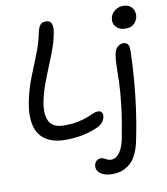

<svg xmlns="http://www.w3.org/2000/svg" viewBox="-102 -807 999 1151"><g transform="rotate(-10 397.0 -231.0)"><path d="M249.8 9Q174 9 128.3 -21Q82.6 -51 67.8 -109.5Q53 -168 69.4 -253Q85.2 -330.6 111.5 -397.2Q137.8 -463.8 163 -526.2Q188.2 -588.6 200.8 -652.2Q206.8 -680 217.5 -695.4Q228.2 -710.8 252 -710.8Q270.8 -710.8 280.2 -701.4Q289.6 -692 291.5 -673.7Q293.4 -655.4 288 -630Q278.2 -580.6 260.4 -532.9Q242.6 -485.2 222.9 -437.7Q203.2 -390.2 185.5 -342Q167.8 -293.8 157.2 -242.6Q142 -167 163.1 -122.3Q184.2 -77.6 254.6 -77.6Q305.2 -77.6 339.7 -85Q374.2 -92.4 397.3 -101.4Q420.4 -110.4 436.7 -117.8Q453 -125.2 466.4 -125.2Q483.2 -125.2 490.3 -114.8Q497.4 -104.4 494.4 -88Q491.6 -70.4 480.1 -56.2Q468.6 -42 447 -31.2Q402.2 -10.8 352.6 -0.9Q303 9 249.8 9ZM492.6 260Q456.6 260 433.9 250.2Q411.2 240.4 401.4 224.2Q391.6 208 395.2 190Q398.8 172.4 409.9 163.5Q421 154.6 436.4 154.6Q444.8 154.6 451.3 157.5Q457.8 160.4 464.3 164.1Q470.8 167.8 478.2 170.7Q485.6 173.6 496.4 173.6Q524.8 173.6 546.5 145.5Q568.2 117.4 579.6 63.4Q602 -52.4 611.6 -135.7Q621.2 -219 623 -277.2Q624.8 -335.4 625.3 -376Q625.8 -416.6 631.8 -446Q637.8 -476 654.2 -488.8Q670.6 -501.6 686.2 -501.6Q704 -501.6 714.1 -490.8Q724.2 -480 723.4 -443.6Q720.8 -354.4 713.5 -268Q706.2 -181.6 694.4 -95.6Q682.6 -9.6 664.4 78.4Q644.8 179.2 599.3 219.6Q553.8 260 492.6 260ZM718 -585.2Q681.2 -585.2 660.8 -607.4Q640.4 -629.6 647 -661.8Q652.6 -688.2 675.1 -705.2Q697.6 -722.2 725.4 -722.2Q751.6 -722.2 768 -710.2Q784.4 -698.2 790.2 -679.6Q796 -661 792 -641.2Q788.4 -622 770.5 -603.6Q752.6 -585.2 718 -585.2Z"/></g></svg>

Font: Shantell Sans Light
Style: Italic
Weight: 300
Italic angle: -11°
Designer: Stephen Nixon, Anya Danilova, Shantell Martin
Foundry: Arrow Type
Version: Version 1.008;[ac192a2d6]